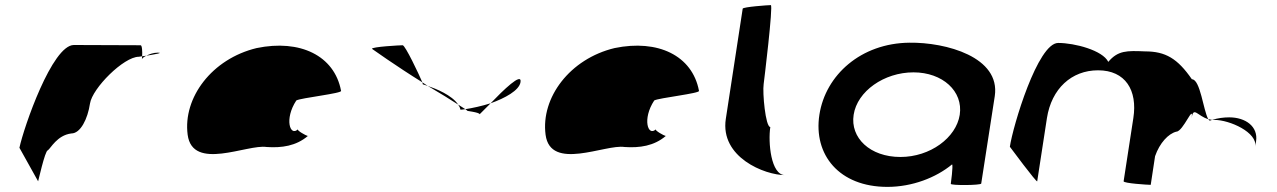

<svg xmlns="http://www.w3.org/2000/svg" viewBox="-20 -723 4993 751"><path d="M56 -145 129 -14C128 -6 156 -135 167 -135C178 -142 203 -194 259 -201C295 -201 323 -258 332 -318C341 -378 464 -501 523 -501C523 -501 528 -502 536 -503C537 -520 536 -546 530 -546C530 -546 367 -547 269 -547C184 -547 73 -225 56 -145ZM536 -503C536 -498 535 -494 535 -491C535 -494 542 -500 552 -505C546 -504 541 -504 536 -503ZM552 -505C583 -510 623 -517 596 -517C580 -517 564 -511 552 -505Z M714 -196C733 -52 948 -160 1023 -148C1082 -144 1138 -152 1184 -191C1176 -193 1142 -212 1145 -217C1115 -188 1091 -257 1139 -330C1155 -340 1322 -358 1314 -368C1288 -506 1153 -570 984 -535C809 -493 695 -341 714 -196ZM1145 -218V-217ZM1185 -192 1184 -191C1186 -191 1186 -191 1185 -190Z M1435 -532C1435 -532 1529 -465 1632 -401C1619 -432 1565 -546 1555 -546C1545 -546 1433 -540 1435 -532ZM1632 -401C1633 -397 1634 -394 1634 -393C1634 -393 1642 -391 1653 -387C1646 -391 1639 -397 1632 -401ZM1653 -387C1701 -359 1744 -332 1772 -314C1748 -351 1685 -376 1653 -387ZM1772 -314C1776 -308 1780 -301 1781 -294C1787 -294 1793 -295 1800 -296C1794 -300 1784 -306 1772 -314ZM1800 -296C1805 -292 1809 -290 1808 -290C1796 -290 1857 -284 1856 -276L1899 -319C1864 -308 1827 -300 1800 -296ZM1899 -319C1955 -339 2011 -369 2016 -402C2022 -442 1948 -370 1899 -319Z M2114 -196C2133 -52 2348 -160 2423 -148C2482 -144 2538 -152 2584 -191C2576 -193 2542 -212 2545 -217C2515 -188 2491 -257 2539 -330C2555 -340 2722 -358 2714 -368C2688 -506 2553 -570 2384 -535C2209 -493 2095 -341 2114 -196ZM2545 -218V-217ZM2585 -192 2584 -191C2586 -191 2586 -191 2585 -190Z M2819 -258C2796 -108 2971 -38 3051 -38C2995 -38 2984 -167 2993 -226C2974 -227 2962 -361 2967 -394C2968 -401 3005 -703 2995 -703C2985 -703 2886 -696 2885 -689Z M3185 -274C3161 -118 3262 8 3451 8C3548 8 3641 -28 3704 -80C3709 -76 3699 -4 3699 -4C3698 3 3817 2 3818 -5L3871 -347C3894 -500 3680 -558 3537 -556C3348 -554 3209 -430 3185 -274ZM3319 -274C3333 -366 3438 -440 3553 -440C3667 -440 3748 -366 3734 -274C3720 -184 3618 -109 3502 -109C3383 -109 3305 -184 3319 -274Z M3930 -149C3930 -149 4036 -6 4037 -14L4075 -261C4093 -376 4171 -448 4275 -448C4382 -448 4430 -370 4413 -261L4375 -14C4374 -6 4470 0 4481 0L4498 -112C4516 -164 4550 -200 4581 -208C4608 -208 4650 -320 4641 -261C4648 -309 4664 -269 4706 -257C4687 -290 4675 -413 4642 -413C4586 -494 4539 -522 4459 -522C4388 -525 4353 -526 4315 -481C4293 -526 4184 -555 4119 -555C4039 -555 3942 -230 3930 -149ZM4706 -257C4708 -254 4710 -252 4712 -251L4721 -254ZM4721 -254H4730C4790 -254 4899 -205 4890 -149L4893 -170C4902 -228 4852 -264 4788 -264C4767 -264 4743 -261 4721 -254Z"/></svg>

Font: Ampere
Style: ExtIta
Weight: 400
Version: Version 1